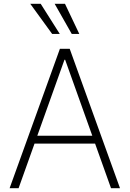

<svg xmlns="http://www.w3.org/2000/svg" viewBox="-20 -982 676 1002"><path d="M77.1 0 160.2 -232.6H476.2L559.3 0H606.2L343.8 -727.3H292.6L30.2 0ZM174.7 -273.8 316.4 -670.1H320L461.6 -273.8ZM252.1 -805H291.9L192.5 -962H138.1ZM354.4 -805H393.8L319.2 -962H265.3Z"/></svg>

Font: Karasuma Gothic
Style: Thin
Weight: 200
Designer: Rasmus Andersson / Ryoko Ishizuka
Foundry: rsms
Version: Version 1.00